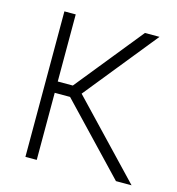

<svg xmlns="http://www.w3.org/2000/svg" viewBox="-89 -639 661 717"><g transform="rotate(15 241.5 -281.0)"><path d="M116.7 -259.4H176L422.9 0H483.3L214.6 -282.3L440.6 -562.5H384.4L175 -303.1H116.7V-562.5H72.9V0H116.7Z"/></g></svg>

Font: Manrope Thin
Style: Regular
Weight: 100
Width: 4
Designer: Michael Sharanda
Foundry: Michael Sharanda
Version: Version 2.000;PS 002.000;hotconv 1.0.88;makeotf.lib2.5.64775